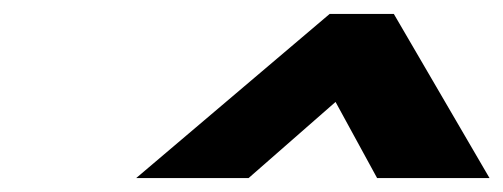

<svg xmlns="http://www.w3.org/2000/svg" viewBox="-20 -860 721 275"><path d="M520.1 -605H681.1L544.1 -840H452.1L175.1 -605H336.1L460.6 -714Z"/></svg>

Font: Hussar
Style: BdOblThree
Weight: 700
Foundry: Cannot Into Space Fonts
Version: Version 2.00